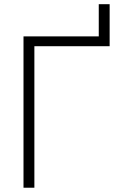

<svg xmlns="http://www.w3.org/2000/svg" viewBox="-20 -877 577 897"><path d="M89.8 -707H441.4V-857.4H492.2V-661.1H140.6V0H89.8Z"/></svg>

Font: Pretendard JP ExtraLight
Style: Regular
Weight: 200
Designer: Base glyphs from Inter by Rasmus Andersson; Hangeul glyphs from Noto Sans CJK(Source Han Sans) by Jang Soo-young and Kan
Foundry: Kil Hyung-jin
Version: Version 1.309